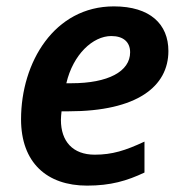

<svg xmlns="http://www.w3.org/2000/svg" viewBox="-20 -572 575 602"><path d="M253 10C327 10 378 -5 433 -31V-128C373 -100 332 -87 277 -87C208 -87 171 -129 171 -196C171 -205 172 -213 173 -223H195C410 -223 508 -301 508 -412C508 -496 451 -552 337 -552C150 -552 46 -376 46 -198C46 -62 127 10 253 10ZM204 -311H188C209 -401 271 -459 329 -459C367 -459 388 -440 388 -408C388 -348 319 -311 204 -311Z"/></svg>

Font: Noto Sans SemiBold
Style: Italic
Weight: 600
Italic angle: -12°
Designer: Monotype Design Team
Foundry: Monotype Imaging Inc.
Version: Version 2.013